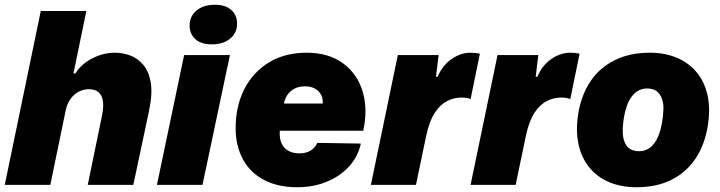

<svg xmlns="http://www.w3.org/2000/svg" viewBox="-22 -775 3018 805"><path d="M-2 0 149 -729H340L286 -467H294Q318 -506 364.5 -530Q411 -554 460 -554Q492 -554 523.5 -542.5Q555 -531 578.5 -503.5Q602 -476 610 -429Q618 -382 603 -311L537 0H346L406 -292Q413 -327 409.5 -351Q406 -375 391.5 -388Q377 -401 350 -401Q328 -401 308 -390.5Q288 -380 273.5 -360Q259 -340 253 -310L189 0Z M636 0 750 -544H942L827 0ZM866 -589Q821 -589 797 -611Q773 -633 773 -668Q773 -707 802 -731Q831 -755 879 -755Q924 -755 948 -733Q972 -711 972 -676Q972 -637 943 -613Q914 -589 866 -589Z M1224 10Q1142 10 1084 -21Q1026 -52 996 -108Q966 -164 966 -238Q966 -330 1002.5 -401.5Q1039 -473 1106 -513.5Q1173 -554 1263 -554Q1355 -554 1415 -510.5Q1475 -467 1498 -393Q1521 -319 1501 -227H1151Q1149 -195 1158.5 -174Q1168 -153 1187.5 -142.5Q1207 -132 1233 -132Q1262 -132 1281.5 -144.5Q1301 -157 1308 -176L1491 -173Q1479 -118 1441.5 -77Q1404 -36 1348 -13Q1292 10 1224 10ZM1167 -334 1160 -341H1337L1330 -332Q1334 -357 1325.5 -375Q1317 -393 1299.5 -403Q1282 -413 1257 -413Q1231 -413 1212 -403Q1193 -393 1182 -375.5Q1171 -358 1167 -334Z M1533 0 1646 -544H1817L1806 -453H1813Q1833 -501 1871.5 -527.5Q1910 -554 1950 -554Q1961 -554 1971 -553Q1981 -552 1990 -550L1951 -359Q1945 -363 1934.5 -364.5Q1924 -366 1912 -366Q1881 -366 1852 -351Q1823 -336 1800.5 -301.5Q1778 -267 1765 -206L1722 0Z M1951 0 2064 -544H2235L2224 -453H2231Q2251 -501 2289.5 -527.5Q2328 -554 2368 -554Q2379 -554 2389 -553Q2399 -552 2408 -550L2369 -359Q2363 -363 2352.5 -364.5Q2342 -366 2330 -366Q2299 -366 2270 -351Q2241 -336 2218.5 -301.5Q2196 -267 2183 -206L2140 0Z M2646 10Q2582 10 2531.5 -11.5Q2481 -33 2448 -74Q2415 -115 2403 -172.5Q2391 -230 2403 -302Q2416 -378 2454 -434.5Q2492 -491 2555 -522.5Q2618 -554 2702 -554Q2766 -554 2816.5 -532.5Q2867 -511 2900 -470.5Q2933 -430 2945 -373Q2957 -316 2945 -244Q2932 -167 2894 -110Q2856 -53 2794 -21.5Q2732 10 2646 10ZM2656 -141Q2689 -141 2710.5 -162Q2732 -183 2744 -220.5Q2756 -258 2759 -308Q2761 -332 2756.5 -350Q2752 -368 2743.5 -380Q2735 -392 2722 -398Q2709 -404 2692 -404Q2660 -404 2638 -383Q2616 -362 2604 -324.5Q2592 -287 2589 -237Q2588 -213 2592 -195Q2596 -177 2604.5 -165Q2613 -153 2626.5 -147Q2640 -141 2656 -141Z"/></svg>

Font: Mona Sans ExtraLight Black
Style: Italic
Weight: 900
Italic angle: -11.6951°
Version: Version 2.000